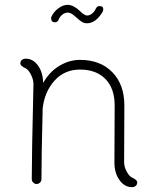

<svg xmlns="http://www.w3.org/2000/svg" viewBox="-20 -757 640 792"><path d="M546 -5Q546 5 539.5 10Q533 15 524 15Q494 15 473 -14Q452 -43 452 -87L453 -322Q453 -392 415 -431Q377 -470 310 -470Q246 -470 205 -424.5Q164 -379 156 -310Q151 -110 151 -18Q151 -10 145 -4Q139 2 131 2Q123 2 117 -4Q111 -10 111 -18Q111 -114 118 -410Q118 -429 107.5 -449.5Q97 -470 86 -475Q64 -485 64 -495Q64 -505 70.5 -510Q77 -515 86 -515Q116 -515 136.5 -487Q157 -459 158 -415Q184 -461 225 -485.5Q266 -510 310 -510Q394 -510 443.5 -459Q493 -408 493 -322L492 -88Q492 -69 502.5 -49.5Q513 -30 524 -25Q546 -15 546 -5ZM390 -732Q406 -732 406 -719Q406 -712 402 -706Q374 -661 339 -661Q327 -661 317.5 -667Q308 -673 295 -685Q284 -695 276 -700Q268 -705 259 -705Q248 -705 237 -696.5Q226 -688 221 -674Q219 -670 215 -667.5Q211 -665 207 -665Q191 -665 191 -682Q191 -686 192 -688Q202 -709 221 -723Q240 -737 259 -737Q272 -737 285.5 -729.5Q299 -722 308 -713Q328 -693 339 -693Q350 -693 360 -701Q370 -709 376 -723Q378 -727 382 -729.5Q386 -732 390 -732Z"/></svg>

Font: Tsukimi Rounded Light
Style: Regular
Weight: 300
Designer: Takashi Funayama
Foundry: Takashi Funayama
Version: Version 1.032; ttfautohint (v1.8.3)